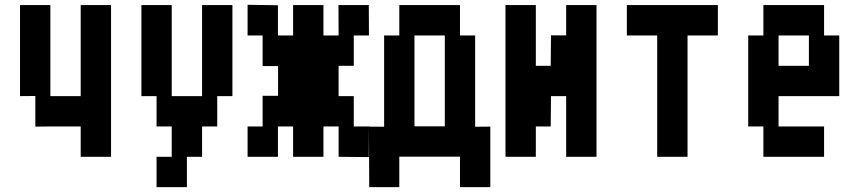

<svg xmlns="http://www.w3.org/2000/svg" viewBox="-20 -771 3540 791"><path d="M125.6 -249.4V-375.6L62.5 -375V-750H187.5V-375H312.5V-750H437.5V-125H312.5V-250H187.5Z M812.5 -750H937.5V-375H875V-250H812.5V-125H750V0H625V-125H687.5V-250H625V-375H562.5V-750H687.5V-375H812.5Z M1312.5 -625V-750H1187.5V-625H1125V-749.4L1000 -751.2V-625H1061.9V-498.8H1125.6V-376.2H1061.9V-250H1000V-125H1125V-250H1187.5V-125H1312.5V-250H1375V-125L1499.4 -123.8L1500 -250H1437.5V-375H1375V-500H1437.5V-625H1500L1499.4 -750H1374.4L1375 -625Z M1625 0H1501.2L1500 -249.4L1562.5 -248.8V-625H1625V-750H1875V-625H1937.5V-248.8L2000 -249.4V0H1875V-125.6H1625ZM1687.5 -250.6H1812.5V-625H1687.5Z M2187.5 -125H2062.5V-750H2187.5V-500H2248.8L2250 -625.6L2312.5 -625V-750H2437.5V-125H2312.5V-375H2250L2248.8 -250H2187.5Z M2687.5 -625H2562.5V-750H2937.5V-625H2812.5V-125H2687.5Z M3125 -750H3375V-625H3437.5V-375H3187.5V-250H3375V-125H3125V-250H3062.5V-625H3125ZM3312.5 -625H3187.5V-500H3312.5Z"/></svg>

Font: Amiga Topaz Unicode Rus
Style: Regular
Weight: 400
Designer: dMG of Trueschool and Divine Stylers
Foundry: dMG of Trueschool and Divine Stylers
Version: Version 1.1